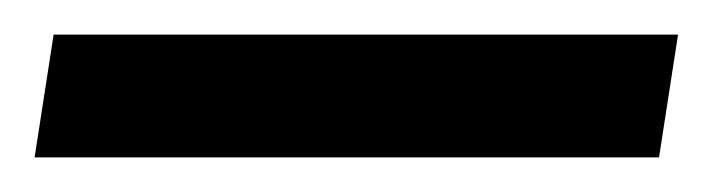

<svg xmlns="http://www.w3.org/2000/svg" viewBox="-39 81 420 111"><path d="M-19 172 -8 101H353L342 172Z"/></svg>

Font: Azeri Sans
Style: Italic
Weight: 400
Designer: Hector Gatti & Omnibus-Type (original fonts) / Cristiano Sobral (main changes and remastering)
Foundry: Omnibus-Type
Version: Version 0.07;August 21, 2020;FontCreator 13.0.0.2681 64-bit;